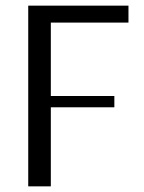

<svg xmlns="http://www.w3.org/2000/svg" viewBox="-20 -470 510 680"><path d="M435 -390V-450H80V190H160V-90H385V-130H160V-390Z"/></svg>

Font: XITS Math
Style: Regular
Weight: 400
Designer: MicroPress Inc., with final additions and corrections provided by Coen Hoffman, Elsevier (retired)
Version: Version 1.108